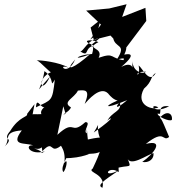

<svg xmlns="http://www.w3.org/2000/svg" viewBox="-20 -794 833 907"><path d="M290 -256C258 -247 308 -263 315 -287C271 -312 332 -331 348 -366C385 -370 407 -370 380 -303C394 -319 453 -390 490 -353C483 -364 529 -292 563 -330C471 -296 457 -270 581 -321C508 -259 536 -308 547 -308C555 -265 510 -270 485 -220C493 -237 548 -257 423 -168C462 -230 428 -203 452 -143C447 -134 486 -155 395 -135C391 -162 390 -214 390 -164C369 -174 414 -218 383 -217C311 -152 336 -236 251 -157L279 -292ZM108 -256C112 -239 71 -246 28 -175C-14 -126 52 -150 2 -102C32 -135 -10 -171 83 -178C25 -101 101 -122 137 -107C94 -113 118 -58 192 -79C160 -63 200 -75 141 -93C186 -82 174 -118 180 -80C239 -142 210 -55 276 -112C247 -113 294 -101 284 -24C303 -54 294 6 279 19C260 -9 319 -76 285 -47C367 -45 425 -77 397 -66C389 -69 450 -64 456 -83C443 -67 464 -95 418 2C388 22 481 24 464 93C437 82 464 63 544 9C457 55 489 -17 541 19C534 -72 571 -97 551 -90C571 -89 506 -76 535 -87C500 -91 541 -25 519 4C594 -21 606 10 580 -50C593 -2 673 -62 705 -71C709 -44 684 -23 652 -29C708 -68 759 -137 669 -114C761 -188 746 -121 779 -147C739 -238 736 -273 707 -193C751 -285 798 -266 792 -228C782 -217 720 -245 725 -258C754 -245 712 -300 779 -292C700 -251 684 -310 728 -287C706 -271 616 -295 660 -375C701 -410 689 -432 716 -450C687 -394 653 -472 635 -485C648 -408 595 -459 670 -455C650 -440 606 -460 606 -505C601 -429 625 -516 553 -478C641 -553 573 -537 567 -536C602 -609 532 -581 514 -620C519 -563 583 -591 532 -513C609 -532 521 -489 582 -507C492 -516 528 -549 446 -521C472 -573 378 -560 445 -595C413 -611 352 -604 425 -579C374 -568 405 -522 359 -551C373 -548 396 -612 449 -612C371 -548 437 -613 415 -539C343 -535 313 -503 404 -537C331 -472 280 -451 335 -513C297 -426 246 -498 305 -474C259 -501 171 -510 153 -509C170 -505 222 -442 223 -454C149 -424 173 -339 216 -432C131 -339 174 -360 190 -458C242 -422 213 -374 239 -418C227 -313 225 -324 150 -287C153 -345 177 -268 195 -293C142 -252 205 -229 207 -256C112 -251 152 -260 119 -247C105 -194 83 -164 120 -177L143 -302ZM408 -664 423 -606 502 -626 567 -557 671 -695 667 -757 557 -714 578 -774 496 -754 387 -744 457 -678 406 -607 436 -628 455 -701Z"/></svg>

Font: Hussar Lance
Style: Italic
Weight: 700
Foundry: Cannot Into Space Fonts, PlusOne Fonts
Version: Version 2.27